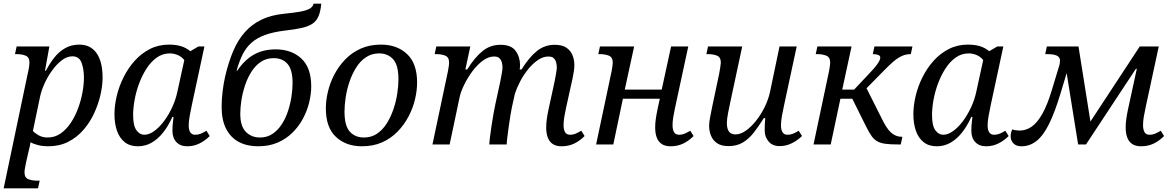

<svg xmlns="http://www.w3.org/2000/svg" viewBox="-27 -790 6406 1050"><path d="M-7 240 126 -394Q131 -414 132.5 -428.5Q134 -443 134 -447Q134 -477 113.5 -485.5Q93 -494 64 -494H55L64 -536H243L219 -403H224Q244 -442 269.5 -474.5Q295 -507 329 -526.5Q363 -546 407 -546Q468 -546 501 -499.5Q534 -453 534 -365Q534 -322 522.5 -271.5Q511 -221 488 -171Q465 -121 429.5 -80Q394 -39 346 -14.5Q298 10 236 10Q208 10 183 4Q158 -2 140 -12Q139 -3 136 10Q133 23 130 35L116 96Q115 102 111 121.5Q107 141 107 152Q107 182 128 190Q149 198 177 198H190L181 240ZM233 -38Q273 -38 304.5 -60Q336 -82 360 -118Q384 -154 400 -197.5Q416 -241 424 -284.5Q432 -328 432 -365Q432 -412 419 -447Q406 -482 369 -482Q339 -482 310.5 -460Q282 -438 257.5 -404Q233 -370 216 -332Q199 -294 192 -261L153 -74Q162 -63 183.5 -50.5Q205 -38 233 -38Z M727 10Q683 10 654.5 -13Q626 -36 612.5 -75.5Q599 -115 599 -165Q599 -213 611.5 -265.5Q624 -318 649 -368Q674 -418 710 -458Q746 -498 793 -522Q840 -546 897 -546Q933 -546 961 -538Q989 -530 1014 -510L1058 -536H1091L1022 -215Q1016 -187 1010.5 -156.5Q1005 -126 1005 -104Q1005 -79 1014 -66Q1023 -53 1040 -53Q1056 -53 1070 -58.5Q1084 -64 1102 -75L1120 -46Q1095 -21 1064 -5.5Q1033 10 997 10Q959 10 937.5 -13Q916 -36 916 -75Q916 -90 917 -105Q918 -120 922 -151H916Q893 -100 864 -64Q835 -28 801 -9Q767 10 727 10ZM762 -53Q788 -53 816 -73Q844 -93 869.5 -127Q895 -161 914.5 -203Q934 -245 943 -288L988 -494L998 -438Q976 -474 951.5 -486Q927 -498 902 -498Q862 -498 830 -475Q798 -452 774 -414.5Q750 -377 733.5 -332.5Q717 -288 709 -243Q701 -198 701 -161Q701 -103 719 -78Q737 -53 762 -53Z M1384 10Q1324 10 1279.5 -13.5Q1235 -37 1210 -85Q1185 -133 1185 -205Q1185 -246 1190.5 -291.5Q1196 -337 1205 -375Q1223 -451 1248.5 -511Q1274 -571 1312 -614Q1350 -657 1403 -682.5Q1456 -708 1528 -715Q1579 -720 1613 -726Q1647 -732 1665.5 -742Q1684 -752 1688 -770H1730Q1726 -727 1714.5 -700.5Q1703 -674 1680.5 -659.5Q1658 -645 1622 -637Q1586 -629 1533 -623Q1466 -615 1421.5 -598.5Q1377 -582 1347.5 -555.5Q1318 -529 1299.5 -491.5Q1281 -454 1267 -404H1271Q1309 -461 1360 -490.5Q1411 -520 1481 -520Q1567 -520 1621 -470Q1675 -420 1675 -318Q1675 -276 1664 -230.5Q1653 -185 1630.5 -142.5Q1608 -100 1573.5 -65.5Q1539 -31 1492 -10.5Q1445 10 1384 10ZM1395 -38Q1434 -38 1463.5 -58Q1493 -78 1514 -110.5Q1535 -143 1548 -182.5Q1561 -222 1567 -262Q1573 -302 1573 -336Q1573 -410 1545 -441Q1517 -472 1470 -472Q1430 -472 1400 -452Q1370 -432 1348.5 -398.5Q1327 -365 1313.5 -324.5Q1300 -284 1293.5 -243.5Q1287 -203 1287 -168Q1287 -100 1317.5 -69Q1348 -38 1395 -38Z M1952 10Q1865 10 1810 -41.5Q1755 -93 1755 -197Q1755 -241 1766.5 -289.5Q1778 -338 1802 -383.5Q1826 -429 1862 -466Q1898 -503 1946.5 -524.5Q1995 -546 2057 -546Q2144 -546 2199 -494.5Q2254 -443 2254 -339Q2254 -295 2242.5 -246.5Q2231 -198 2207 -152.5Q2183 -107 2147 -70Q2111 -33 2062.5 -11.5Q2014 10 1952 10ZM1963 -38Q2004 -38 2035 -59Q2066 -80 2088 -115Q2110 -150 2124.5 -192.5Q2139 -235 2145.5 -278Q2152 -321 2152 -357Q2152 -434 2123 -466Q2094 -498 2046 -498Q2006 -498 1974.5 -477Q1943 -456 1921 -421Q1899 -386 1884.5 -343.5Q1870 -301 1863.5 -258Q1857 -215 1857 -179Q1857 -102 1886 -70Q1915 -38 1963 -38Z M3044 10Q3015 10 2996.5 -2Q2978 -14 2969 -37Q2960 -60 2960 -93Q2960 -115 2963.5 -140Q2967 -165 2973 -193L2997 -303Q3002 -324 3006.5 -347Q3011 -370 3014.5 -390.5Q3018 -411 3018 -422Q3018 -435 3014.5 -448.5Q3011 -462 3001.5 -471.5Q2992 -481 2972 -481Q2943 -481 2914.5 -461.5Q2886 -442 2861 -411Q2836 -380 2817.5 -344.5Q2799 -309 2789 -278L2773 -206Q2770 -192 2765 -163Q2760 -134 2755.5 -100.5Q2751 -67 2747.5 -39Q2744 -11 2744 0H2649Q2649 -12 2652.5 -39.5Q2656 -67 2661 -101.5Q2666 -136 2672 -169Q2678 -202 2683 -225L2700 -303Q2705 -324 2709.5 -347Q2714 -370 2717.5 -390.5Q2721 -411 2721 -422Q2721 -435 2717.5 -448.5Q2714 -462 2704.5 -471.5Q2695 -481 2675 -481Q2644 -481 2613 -458Q2582 -435 2555.5 -399Q2529 -363 2510.5 -324.5Q2492 -286 2486 -256L2432 0H2338L2423 -402Q2426 -416 2427.5 -429.5Q2429 -443 2429 -447Q2429 -477 2408.5 -485.5Q2388 -494 2359 -494H2350L2359 -536H2545L2518 -410H2528Q2569 -476 2611.5 -510.5Q2654 -545 2710 -545Q2769 -545 2793 -511.5Q2817 -478 2817 -434Q2817 -428 2816.5 -422Q2816 -416 2815 -410H2825Q2866 -476 2908.5 -510.5Q2951 -545 3007 -545Q3047 -545 3070 -529.5Q3093 -514 3103.5 -489Q3114 -464 3114 -434Q3114 -418 3111 -398.5Q3108 -379 3104 -360Q3100 -341 3096 -324L3069 -202Q3063 -175 3059 -150.5Q3055 -126 3055 -106Q3055 -82 3063 -67.5Q3071 -53 3092 -53Q3106 -53 3119.5 -58.5Q3133 -64 3152 -75L3170 -46Q3143 -19 3112.5 -4.5Q3082 10 3044 10Z M3640 10Q3611 10 3592.5 -2Q3574 -14 3565 -37Q3556 -60 3556 -93Q3556 -115 3559.5 -140Q3563 -165 3569 -193L3588 -281L3612 -250H3350L3386 -281L3327 0H3233L3318 -402Q3321 -416 3322.5 -429.5Q3324 -443 3324 -447Q3324 -477 3303 -485.5Q3282 -494 3253 -494H3245L3254 -536H3441L3383 -269L3359 -300H3621L3585 -269L3643 -536H3737L3665 -202Q3659 -175 3655 -150.5Q3651 -126 3651 -106Q3651 -82 3659 -67.5Q3667 -53 3688 -53Q3702 -53 3715.5 -58.5Q3729 -64 3748 -75L3766 -46Q3739 -19 3708.5 -4.5Q3678 10 3640 10Z M3957 9Q3918 9 3895 -6.5Q3872 -22 3861.5 -47.5Q3851 -73 3851 -102Q3851 -121 3856.5 -149.5Q3862 -178 3869 -212L3906 -387Q3909 -401 3912 -422Q3915 -443 3915 -447Q3915 -477 3894.5 -485.5Q3874 -494 3845 -494H3836L3845 -536H4032L3968 -237Q3962 -210 3955 -174Q3948 -138 3948 -116Q3948 -100 3952 -86Q3956 -72 3966.5 -63.5Q3977 -55 3996 -55Q4023 -55 4052 -75.5Q4081 -96 4108 -130Q4135 -164 4155 -205Q4175 -246 4184 -287L4236 -536H4330L4261 -215Q4254 -184 4249 -155.5Q4244 -127 4244 -104Q4244 -79 4253 -66Q4262 -53 4279 -53Q4295 -53 4309 -58.5Q4323 -64 4341 -75L4359 -46Q4334 -22 4303 -6.5Q4272 9 4236 9Q4198 9 4176.5 -16Q4155 -41 4155 -75Q4155 -89 4155.5 -107Q4156 -125 4158 -144H4150Q4122 -99 4095 -64.5Q4068 -30 4035 -10.5Q4002 9 3957 9Z M4422 0 4507 -402Q4510 -416 4511.5 -429.5Q4513 -443 4513 -447Q4513 -477 4492 -485.5Q4471 -494 4442 -494H4434L4443 -536H4630L4579 -300H4644L4724 -385Q4753 -415 4766 -432.5Q4779 -450 4783 -459.5Q4787 -469 4787 -475Q4787 -485 4776 -489.5Q4765 -494 4746 -494L4755 -536H4963L4954 -494Q4928 -494 4905.5 -484Q4883 -474 4859 -453.5Q4835 -433 4803 -400L4690 -285L4701 -329L4804 -124Q4817 -99 4831.5 -80.5Q4846 -62 4864.5 -52Q4883 -42 4905 -42H4908L4899 0H4885Q4843 0 4816 -3.5Q4789 -7 4771 -17Q4753 -27 4739.5 -46Q4726 -65 4710 -97L4634 -250H4569L4516 0Z M5096 10Q5052 10 5023.5 -13Q4995 -36 4981.5 -75.5Q4968 -115 4968 -165Q4968 -213 4980.5 -265.5Q4993 -318 5018 -368Q5043 -418 5079 -458Q5115 -498 5162 -522Q5209 -546 5266 -546Q5302 -546 5330 -538Q5358 -530 5383 -510L5427 -536H5460L5391 -215Q5385 -187 5379.5 -156.5Q5374 -126 5374 -104Q5374 -79 5383 -66Q5392 -53 5409 -53Q5425 -53 5439 -58.5Q5453 -64 5471 -75L5489 -46Q5464 -21 5433 -5.5Q5402 10 5366 10Q5328 10 5306.5 -13Q5285 -36 5285 -75Q5285 -90 5286 -105Q5287 -120 5291 -151H5285Q5262 -100 5233 -64Q5204 -28 5170 -9Q5136 10 5096 10ZM5131 -53Q5157 -53 5185 -73Q5213 -93 5238.5 -127Q5264 -161 5283.5 -203Q5303 -245 5312 -288L5357 -494L5367 -438Q5345 -474 5320.5 -486Q5296 -498 5271 -498Q5231 -498 5199 -475Q5167 -452 5143 -414.5Q5119 -377 5102.5 -332.5Q5086 -288 5078 -243Q5070 -198 5070 -161Q5070 -103 5088 -78Q5106 -53 5131 -53Z M5559 10Q5530 10 5515 -6Q5500 -22 5500 -45Q5500 -54 5502 -63Q5504 -72 5508 -82Q5519 -79 5529 -77.5Q5539 -76 5549 -76Q5584 -76 5614.5 -97Q5645 -118 5673 -167Q5701 -216 5726 -300L5763 -422Q5767 -434 5768.5 -443Q5770 -452 5770 -458Q5770 -477 5753 -485.5Q5736 -494 5699 -494H5689L5698 -536H5871L5940 -102L5923 -105L6206 -536H6310L6238 -202Q6232 -175 6228 -150.5Q6224 -126 6224 -106Q6224 -82 6232 -67.5Q6240 -53 6261 -53Q6275 -53 6288.5 -58.5Q6302 -64 6321 -75L6339 -46Q6312 -19 6281.5 -4.5Q6251 10 6213 10Q6184 10 6165.5 -2Q6147 -14 6138 -37Q6129 -60 6129 -93Q6129 -115 6132.5 -140Q6136 -165 6142 -193L6190 -414H6185L5912 0H5869L5800 -429L5845 -518L5773 -280Q5742 -177 5710.5 -113Q5679 -49 5642 -19.5Q5605 10 5559 10Z"/></svg>

Font: Noto Serif
Style: Italic
Weight: 400
Italic angle: -12°
Designer: Monotype Design Team
Foundry: Monotype Imaging Inc.
Version: Version 2.013